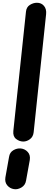

<svg xmlns="http://www.w3.org/2000/svg" viewBox="-20 -1024 380 1389"><path d="M148.5 0Q121 0 96.8 -18.5Q72.5 -37 76.5 -76.5L168 -940.5Q171.5 -973 196.2 -988.5Q221 -1004 247 -1004Q279.5 -1004 298.5 -981Q317.5 -958 313.5 -921L223.5 -67.5Q220 -34.5 196.8 -17.2Q173.5 0 148.5 0ZM80 344Q51.5 339.5 32.5 317Q13.5 294.5 19 259.5L45.5 111Q50.5 78 76.8 62.8Q103 47.5 130.5 50Q161 53.5 181 75.8Q201 98 195.5 133.5L168.5 282.5Q163 316 134.8 332.5Q106.5 349 80 344Z"/></svg>

Font: Edu NSW ACT Hand Pre
Style: Regular
Weight: 400
Designer: Tina and Corey Anderson, Eben Sorkin, Mirko Velimirovic
Foundry: Sorkin Type Co.
Version: Version 2.000